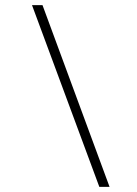

<svg xmlns="http://www.w3.org/2000/svg" viewBox="-20 -730 536 750"><path d="M146 -710 408 0H368L105 -710Z"/></svg>

Font: Raleway-v4020 ExtraLight
Style: Italic
Weight: 275
Italic angle: -12°
Designer: Matt McInerney, Pablo Impallari, Rodrigo Fuenzalida
Foundry: Matt McInerney, Pablo Impallari, Rodrigo Fuenzalida
Version: Version 4.020;PS 004.020;hotconv 1.0.88;makeotf.lib2.5.64775